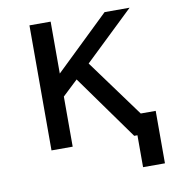

<svg xmlns="http://www.w3.org/2000/svg" viewBox="-78 -617 758 827"><g transform="rotate(-10 301.0 -203.5)"><path d="M481.4 139.6H577.1V-89.8H511.7L328.1 -340.8L543.5 -546.9H434.1L198.2 -319.8V-546.9H105.5V0H198.2V-219.2L265.1 -282.2L467.3 0H481.4Z"/></g></svg>

Font: Hack
Style: Regular
Weight: 400
Monospace: yes
Designer: Christopher Simpkins
Foundry: Christopher Simpkins
Version: Version 2.010